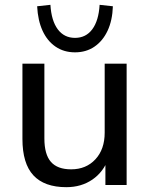

<svg xmlns="http://www.w3.org/2000/svg" viewBox="-20 -767 622 796"><path d="M255 9Q164 9 118.5 -40Q73 -89 73 -191V-503H164V-193Q164 -127 191 -96Q218 -65 275 -65Q337 -65 375.5 -106.5Q414 -148 414 -217V-503H505V0H417V-111H430Q409 -54 363 -22.5Q317 9 255 9ZM291 -550Q245 -550 210.5 -573.5Q176 -597 156.5 -639.5Q137 -682 134 -741L189 -747Q193 -681 219.5 -645.5Q246 -610 291 -610Q336 -610 362.5 -645.5Q389 -681 393 -747L448 -741Q446 -682 426 -639.5Q406 -597 371.5 -573.5Q337 -550 291 -550Z"/></svg>

Font: Mulish Medium
Style: Regular
Weight: 500
Designer: Vernon Adams
Foundry: Vernon Adams
Version: Version 3.603; ttfautohint (v1.8.3)